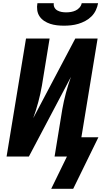

<svg xmlns="http://www.w3.org/2000/svg" viewBox="-20 -975 640 1196"><path d="M379 -815Q356 -815 334.5 -817.5Q313 -820 293 -826.5Q273 -833 255.5 -844.5Q238 -856 226.5 -873Q215 -890 212 -911.5Q209 -933 213 -955H315Q313 -940 319.5 -928Q326 -916 338 -909.5Q350 -903 364 -900.5Q378 -898 392 -898Q407 -898 422 -900.5Q437 -903 451 -909.5Q465 -916 475.5 -928Q486 -940 489 -955H591Q587 -933 577 -911.5Q567 -890 550 -873Q533 -856 511.5 -844.5Q490 -833 468 -826.5Q446 -820 423.5 -817.5Q401 -815 379 -815ZM436 201H299L397 0H320L368 -294Q377 -345 390.5 -395.5Q404 -446 422 -496L160 0H21L142 -735H289L241 -441Q232 -390 218.5 -339.5Q205 -289 187 -239L449 -735H588L487 -120H593Z"/></svg>

Font: Iosevka SS04 Heavy Extended
Style: Italic
Weight: 900
Width: 7
Italic angle: -9°
Monospace: yes
Designer: Belleve Invis
Foundry: Belleve Invis
Version: Version 19.0.0; ttfautohint (v1.8.4)